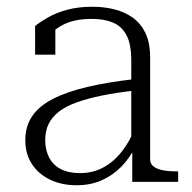

<svg xmlns="http://www.w3.org/2000/svg" viewBox="-20 -539 569 569"><path d="M383 -305V-271Q327 -265 283 -256Q239 -247 207 -235.5Q175 -224 154.5 -208Q134 -192 124 -171.5Q114 -151 114 -124Q114 -95 125.5 -72.5Q137 -50 160 -38Q183 -26 217 -26Q257 -26 288.5 -44Q320 -62 343 -92.5Q366 -123 380 -159L382 -106Q365 -71 339.5 -45Q314 -19 281 -4.5Q248 10 207 10Q163 10 128.5 -6.5Q94 -23 74.5 -53Q55 -83 55 -123Q55 -165 75.5 -195Q96 -225 137 -246Q178 -267 239.5 -281.5Q301 -296 383 -305ZM372 0V-109H369V-360Q369 -408 355 -434.5Q341 -461 315 -472Q289 -483 252 -483Q198 -483 164 -464Q130 -445 111 -418Q110 -426 112 -434Q114 -442 118 -449Q122 -456 128.5 -461Q135 -466 144 -467V-377H84V-462Q99 -474 122.5 -487.5Q146 -501 179 -510Q212 -519 254 -519Q288 -519 318.5 -511.5Q349 -504 373 -487Q397 -470 411 -441Q425 -412 425 -368V-66Q425 -53 436 -45Q447 -37 465 -34Q483 -31 507 -31H508V0Z"/></svg>

Font: Roboto Serif 36pt ExtraLight
Style: Regular
Weight: 250
Designer: Greg Gazdowicz
Foundry: Commercial Type
Version: Version 1.008